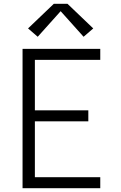

<svg xmlns="http://www.w3.org/2000/svg" viewBox="-20 -993 640 1013"><path d="M99 0V-735H509V-677H164V-411H446V-353H164V-58H509V0ZM179 -799 128 -843 264 -973H336L472 -843L421 -799L300 -934Z"/></svg>

Font: Iosevka Aile Custom Light
Style: Regular
Weight: 300
Designer: Belleve Invis
Foundry: Belleve Invis
Version: Version 17.0.2; ttfautohint (v1.8.3)